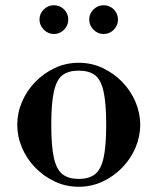

<svg xmlns="http://www.w3.org/2000/svg" viewBox="-20 -702 602 734"><path d="M281 12Q232 12 189.5 -8Q147 -28 114.5 -61.5Q82 -95 64 -137.5Q46 -180 46 -225Q46 -270 64 -312.5Q82 -355 114.5 -388.5Q147 -422 189.5 -442Q232 -462 281 -462Q330 -462 372.5 -442Q415 -422 447.5 -388.5Q480 -355 498 -312.5Q516 -270 516 -225Q516 -180 498 -137.5Q480 -95 447.5 -61.5Q415 -28 372.5 -8Q330 12 281 12ZM281 -18Q319 -18 342 -35Q365 -52 375.5 -96.5Q386 -141 386 -225Q386 -309 375.5 -354Q365 -399 342 -415.5Q319 -432 281 -432Q243 -432 220 -415.5Q197 -399 186.5 -354Q176 -309 176 -225Q176 -141 186.5 -96.5Q197 -52 220 -35Q243 -18 281 -18ZM376 -572Q354 -572 337.5 -588.5Q321 -605 321 -627Q321 -650 337.5 -666Q354 -682 376 -682Q399 -682 415 -666Q431 -650 431 -627Q431 -605 415 -588.5Q399 -572 376 -572ZM186 -572Q164 -572 147.5 -588.5Q131 -605 131 -627Q131 -650 147.5 -666Q164 -682 186 -682Q209 -682 225 -666Q241 -650 241 -627Q241 -605 225 -588.5Q209 -572 186 -572Z"/></svg>

Font: Libre Bodoni
Style: Regular
Weight: 400
Designer: Pablo Impallari, Rodrigo Fuenzalida
Foundry: Impallari Type
Version: Version 2.005;gftools[0.9.23]